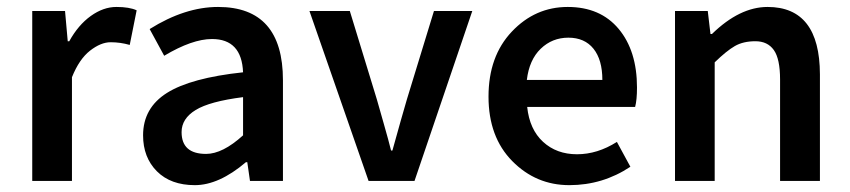

<svg xmlns="http://www.w3.org/2000/svg" viewBox="-20 -523 2457 555"><path d="M73.2 0V-491.2H168L175.8 -403.8H180.2Q206.1 -450.7 242.4 -476.8Q278.8 -502.9 316.4 -502.9Q354 -502.9 375 -493.2L355 -393.1Q328.1 -400.9 299.8 -400.9Q271.5 -400.9 240.2 -376.5Q209 -352.1 188 -299.8V0Z M575.7 -78.1Q623.5 -78.1 682.6 -131.8V-242.2Q586.4 -230 545.7 -205.1Q504.9 -180.2 504.9 -141.1Q504.9 -78.1 575.7 -78.1ZM393.6 -131.8Q393.6 -210.9 462.6 -254.4Q531.7 -297.9 682.6 -314Q678.7 -410.2 592.8 -410.2Q535.6 -410.2 454.6 -361.8L412.6 -439Q514.6 -502.9 610.4 -502.9Q797.9 -502.9 797.9 -291V0H702.6L694.8 -54.2H690.9Q612.8 12.2 543.2 12.2Q473.6 12.2 433.6 -27.8Q393.6 -67.9 393.6 -131.8Z M1045.4 0 874.5 -491.2H991.2L1069.3 -235.8Q1074.2 -217.8 1088.9 -167Q1103.5 -116.2 1110.4 -87.9H1114.3Q1142.1 -188 1156.2 -235.8L1234.4 -491.2H1345.2L1178.2 0Z M1721.2 -292Q1721.2 -350.1 1695.6 -382.1Q1669.9 -414.1 1623 -414.1Q1576.2 -414.1 1543 -382.1Q1509.8 -350.1 1502.9 -292ZM1821.3 -270Q1821.3 -233.9 1815.9 -213.9H1503.9Q1510.7 -148.9 1549.8 -113Q1588.9 -77.1 1647.9 -77.1Q1707 -77.1 1763.2 -112.8L1802.2 -41Q1722.2 12.2 1625.7 12.2Q1529.3 12.2 1460.7 -57.4Q1392.1 -127 1392.1 -243.7Q1392.1 -360.4 1459.5 -431.6Q1526.9 -502.9 1621.1 -502.9Q1715.3 -502.9 1768.3 -439.5Q1821.3 -376 1821.3 -270Z M1931.2 0V-491.2H2025.9L2033.7 -424.8H2038.1Q2118.2 -502.9 2198.7 -502.9Q2349.6 -502.9 2350.1 -308.1V0H2234.9V-293Q2234.9 -353 2216.8 -378.4Q2198.7 -403.8 2163.6 -403.8Q2128.4 -403.8 2104.2 -389.9Q2080.1 -376 2045.9 -342.8V0Z"/></svg>

Font: SourceSansPro-Semibold
Style: Regular
Weight: 600
Designer: Paul D. Hunt
Foundry: Adobe Systems Incorporated
Version: Version 2.020;PS 2.0;hotconv 1.0.86;makeotf.lib2.5.63406